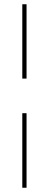

<svg xmlns="http://www.w3.org/2000/svg" viewBox="-20 -798 230 904"><path d="M85 -778H105V-428H85ZM105 86H85V-265H105Z"/></svg>

Font: Fz Poppins Thin
Style: Regular
Weight: 100
Designer: Ninad Kale (Devanagari), Jonny Pinhorn (Latin)
Foundry: Indian Type Foundry
Version: Vit hóa bi Vntype.Com & FontZin.Com